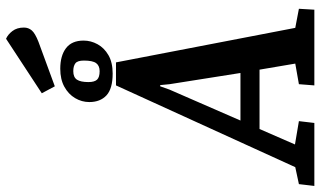

<svg xmlns="http://www.w3.org/2000/svg" viewBox="-280 -826 1058 634"><g transform="rotate(-90 249.0 -509.0)"><path d="M-48 0 -42 -51 14 -63 284 -655H360L474 -63L537 -51L534 0H284L288 -51L356 -63L336 -181H140L89 -64L166 -51L160 0ZM168 -244H325L288 -478L285 -509H281L270 -478ZM323 -666Q273 -666 251 -686.5Q229 -707 229 -743Q229 -768 242 -790Q255 -812 279.5 -825.5Q304 -839 339 -839Q382 -839 407 -820Q432 -801 432 -762Q432 -738 420 -716Q408 -694 384 -680Q360 -666 323 -666ZM331 -709Q349 -709 357.5 -720.5Q366 -732 366 -761Q366 -782 357 -789Q348 -796 331 -796Q311 -796 303 -784Q295 -772 295 -746Q295 -726 303 -717.5Q311 -709 331 -709ZM281 -857 258 -900 438 -1018Q452 -1012 463.5 -997Q475 -982 475 -959Q475 -944 465.5 -933Q456 -922 428 -911Z"/></g></svg>

Font: Faustina SemiBold
Style: Italic
Weight: 600
Italic angle: -8°
Designer: Alfonso Garcia
Foundry: http://www.omnibus-type.com
Version: Version 1.200